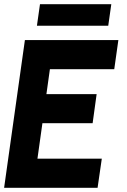

<svg xmlns="http://www.w3.org/2000/svg" viewBox="-30 -890 604 910"><path d="M-10.5 0 88 -700H531L511.5 -562H206.5L190 -444H428L409 -306H171L147.5 -138H452.5L432.5 0ZM159.5 -870H497.5L483 -768H145Z"/></svg>

Font: Urbanist ExtraBold
Style: Italic
Weight: 800
Italic angle: -8°
Designer: Corey Hu
Foundry: Corey Hu
Version: Version 1.321; ttfautohint (v1.8.4.7-5d5b)